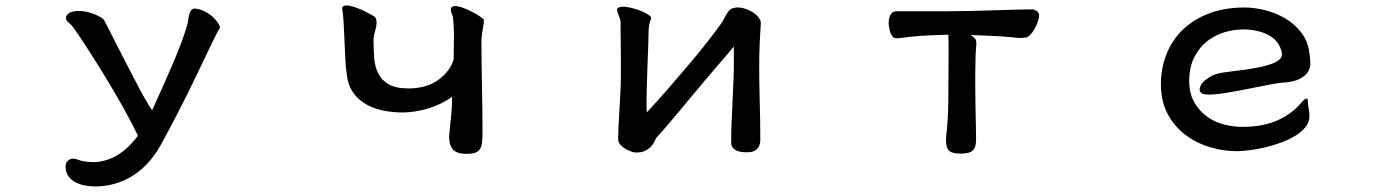

<svg xmlns="http://www.w3.org/2000/svg" viewBox="-20 -502 5040 702"><path d="M693.4 -470.7Q715.8 -467.8 732.9 -458Q750 -448.2 761.2 -437Q772.5 -425.8 778.3 -416Q784.2 -406.2 784.2 -402.3Q784.2 -398.4 779.3 -391.6Q774.4 -384.8 771.5 -377.9Q769.5 -375 760.3 -355.5Q751 -335.9 736.3 -305.7Q721.7 -275.4 703.1 -236.3Q684.6 -197.3 663.6 -155.3Q642.6 -113.3 620.6 -70.8Q598.6 -28.3 578.1 8.8Q534.2 95.7 469.7 137.7Q405.3 179.7 327.1 179.7Q312.5 179.7 293.9 176.8Q275.4 173.8 258.8 166Q242.2 158.2 231 143.6Q219.7 128.9 219.7 106.4Q219.7 92.8 228.5 85.4Q237.3 78.1 245.1 78.1Q256.8 78.1 265.6 82Q274.4 85.9 288.1 87.9Q321.3 93.8 350.6 87.9Q379.9 82 403.8 68.4Q427.7 54.7 447.8 35.6Q467.8 16.6 484.4 -5.9Q467.8 -41 439.9 -91.8Q412.1 -142.6 378.9 -197.8Q345.7 -252.9 311.5 -306.6Q277.3 -360.4 249 -400.4Q241.2 -411.1 230.5 -419.9Q219.7 -428.7 221.7 -440.4Q228.5 -457 249.5 -460.4Q270.5 -463.9 293 -459.5Q315.4 -455.1 335 -445.8Q354.5 -436.5 360.4 -428.7Q363.3 -423.8 375 -400.9Q386.7 -377.9 402.8 -345.7Q418.9 -313.5 438.5 -276.4Q458 -239.3 476.1 -204.1Q494.1 -168.9 510.3 -140.6Q526.4 -112.3 536.1 -98.6Q560.5 -152.3 580.6 -197.3Q600.6 -242.2 616.7 -280.3Q632.8 -318.4 645 -351.6Q657.2 -384.8 666 -416Q668 -424.8 668.9 -434.1Q669.9 -443.4 672.4 -451.2Q674.8 -459 679.2 -464.8Q683.6 -470.7 693.4 -470.7Z M1628.9 -461.9Q1627 -474.6 1634.8 -478Q1642.6 -481.4 1656.2 -478.5Q1669.9 -475.6 1686 -468.3Q1702.1 -460.9 1716.3 -453.1Q1730.5 -445.3 1739.7 -438.5Q1749 -431.6 1749 -429.7Q1749 -418.9 1747.6 -410.2Q1746.1 -401.4 1744.6 -392.6Q1743.2 -383.8 1741.7 -373Q1740.2 -362.3 1740.2 -346.7Q1740.2 -322.3 1740.7 -279.3Q1741.2 -236.3 1742.2 -188.5Q1743.2 -140.6 1743.7 -95.2Q1744.1 -49.8 1744.1 -21.5Q1744.1 1 1742.7 16.6Q1741.2 32.2 1735.4 42Q1729.5 51.8 1717.8 56.2Q1706.1 60.5 1684.6 60.5Q1664.1 60.5 1651.9 55.2Q1639.6 49.8 1633.3 41Q1627 32.2 1624.5 20.5Q1622.1 8.8 1622.1 -4.9Q1624 -29.3 1626 -45.4Q1627.9 -61.5 1629.4 -76.2Q1630.9 -90.8 1631.8 -107.4Q1632.8 -124 1632.8 -148.4Q1594.7 -120.1 1545.4 -105.5Q1496.1 -90.8 1452.1 -90.8Q1411.1 -90.8 1375 -99.1Q1338.9 -107.4 1311.5 -125Q1284.2 -142.6 1267.6 -168.9Q1251 -195.3 1248 -230.5Q1244.1 -253.9 1242.7 -285.6Q1241.2 -317.4 1239.7 -349.6Q1238.3 -381.8 1236.8 -411.6Q1235.4 -441.4 1232.4 -461.9Q1228.5 -475.6 1235.4 -479.5Q1242.2 -483.4 1255.4 -481.4Q1268.6 -479.5 1285.2 -473.1Q1301.8 -466.8 1316.4 -459.5Q1331.1 -452.1 1341.8 -445.8Q1352.5 -439.5 1353.5 -436.5Q1357.4 -427.7 1356.9 -418Q1356.4 -408.2 1354 -397.9Q1351.6 -387.7 1348.6 -377.9Q1345.7 -368.2 1345.7 -358.4Q1345.7 -323.2 1348.1 -290.5Q1350.6 -257.8 1363.3 -232.9Q1376 -208 1401.9 -193.4Q1427.7 -178.7 1474.6 -178.7Q1501 -178.7 1526.4 -184.6Q1551.8 -190.4 1573.2 -203.6Q1594.7 -216.8 1611.8 -236.3Q1628.9 -255.9 1638.7 -284.2Q1638.7 -320.3 1639.6 -357.4Q1640.6 -394.5 1636.7 -433.6Q1635.7 -444.3 1632.8 -449.2Q1629.9 -454.1 1628.9 -461.9Z M2670.9 -474.6Q2688.5 -475.6 2705.6 -469.7Q2722.7 -463.9 2735.4 -455.1Q2748 -446.3 2755.4 -435.5Q2762.7 -424.8 2761.7 -416Q2760.7 -403.3 2759.8 -385.3Q2758.8 -367.2 2757.8 -345.7Q2756.8 -324.2 2756.3 -301.3Q2755.9 -278.3 2755.9 -256.8Q2755.9 -194.3 2757.8 -130.4Q2759.8 -66.4 2759.8 11.7Q2758.8 28.3 2752.9 36.6Q2747.1 44.9 2738.8 49.3Q2730.5 53.7 2722.2 54.2Q2713.9 54.7 2708 54.7Q2679.7 54.7 2666 44.4Q2652.3 34.2 2653.3 17.6Q2653.3 -13.7 2654.8 -52.7Q2656.2 -91.8 2658.2 -130.9Q2660.2 -169.9 2661.6 -204.1Q2663.1 -238.3 2663.1 -260.7V-332Q2651.4 -317.4 2632.8 -295.9Q2614.3 -274.4 2594.2 -251Q2574.2 -227.5 2555.2 -205.1Q2536.1 -182.6 2522.5 -166Q2493.2 -130.9 2471.2 -104.5Q2449.2 -78.1 2432.6 -58.6Q2416 -39.1 2403.3 -24.4Q2390.6 -9.8 2378.9 2.9Q2377 5.9 2373.5 14.2Q2370.1 22.5 2362.3 31.7Q2354.5 41 2340.8 48.3Q2327.1 55.7 2305.7 55.7Q2297.9 55.7 2287.1 51.8Q2276.4 47.9 2265.6 41.5Q2254.9 35.2 2247.6 26.4Q2240.2 17.6 2240.2 8.8Q2240.2 -13.7 2241.7 -43.5Q2243.2 -73.2 2245.1 -105Q2247.1 -136.7 2248.5 -168Q2250 -199.2 2250 -223.6Q2250 -266.6 2250 -297.4Q2250 -328.1 2249.5 -350.6Q2249 -373 2249 -388.7Q2249 -404.3 2249 -418Q2249 -429.7 2244.1 -440.9Q2239.3 -452.1 2237.3 -460Q2233.4 -470.7 2242.2 -474.6Q2251 -478.5 2265.6 -477.1Q2280.3 -475.6 2298.3 -470.7Q2316.4 -465.8 2331.1 -459Q2345.7 -452.1 2354.5 -445.3Q2363.3 -438.5 2360.4 -432.6Q2356.4 -425.8 2354 -413.1Q2351.6 -400.4 2351.6 -392.6Q2351.6 -372.1 2350.1 -335Q2348.6 -297.9 2347.2 -256.8Q2345.7 -215.8 2344.7 -178.7Q2343.8 -141.6 2343.8 -121.1Q2343.8 -113.3 2344.2 -106Q2344.7 -98.6 2344.7 -90.8Q2381.8 -130.9 2422.4 -177.2Q2462.9 -223.6 2500 -267.6Q2537.1 -311.5 2566.4 -349.1Q2595.7 -386.7 2611.3 -408.2Q2623 -424.8 2628.9 -436.5Q2634.8 -448.2 2640.1 -456.1Q2645.5 -463.9 2651.9 -468.3Q2658.2 -472.7 2670.9 -474.6Z M3241.2 -371.1Q3235.4 -379.9 3231.9 -395Q3228.5 -410.2 3229.5 -424.8Q3230.5 -439.5 3237.3 -450.2Q3244.1 -460.9 3258.8 -460.9H3440.4Q3483.4 -460.9 3528.8 -461.9Q3574.2 -462.9 3616.7 -464.4Q3659.2 -465.8 3695.3 -466.8Q3731.4 -467.8 3755.9 -467.8Q3759.8 -467.8 3770 -461.9Q3780.3 -456.1 3779.3 -441.4Q3778.3 -433.6 3773.9 -420.9Q3769.5 -408.2 3762.2 -395.5Q3754.9 -382.8 3745.6 -373.5Q3736.3 -364.3 3727.5 -364.3Q3721.7 -363.3 3716.3 -363.3Q3710.9 -363.3 3705.1 -363.3Q3669.9 -367.2 3628.4 -369.6Q3586.9 -372.1 3529.3 -374Q3540 -366.2 3544.9 -360.8Q3549.8 -355.5 3549.8 -342.8Q3549.8 -341.8 3549.3 -335Q3548.8 -328.1 3548.3 -319.8Q3547.9 -311.5 3547.4 -304.7Q3546.9 -297.9 3546.9 -297.9Q3545.9 -264.6 3545.9 -235.8Q3545.9 -207 3545.9 -177.7Q3545.9 -156.2 3546.4 -128.9Q3546.9 -101.6 3547.4 -75.2Q3547.9 -48.8 3548.3 -25.9Q3548.8 -2.9 3548.8 8.8Q3548.8 35.2 3537.6 47.4Q3526.4 59.6 3492.2 59.6Q3454.1 59.6 3445.3 43Q3436.5 26.4 3439.5 -6.8Q3446.3 -57.6 3447.3 -131.8Q3448.2 -206.1 3448.2 -300.8Q3448.2 -323.2 3448.2 -342.8Q3448.2 -362.3 3447.3 -375Q3391.6 -374 3349.6 -371.1Q3307.6 -368.2 3273.4 -363.3Q3265.6 -361.3 3255.9 -362.3Q3246.1 -363.3 3241.2 -371.1Z M4530.3 -474.6Q4565.4 -474.6 4605 -464.8Q4644.5 -455.1 4679.2 -434.6Q4713.9 -414.1 4738.3 -382.3Q4762.7 -350.6 4767.6 -306.6Q4770.5 -289.1 4771 -272Q4771.5 -254.9 4762.7 -240.2Q4753.9 -225.6 4734.4 -214.8Q4714.8 -204.1 4678.7 -200.2Q4661.1 -200.2 4625.5 -193.4Q4589.8 -186.5 4548.8 -178.2Q4507.8 -169.9 4467.3 -163.1Q4426.8 -156.2 4399.4 -156.2Q4377 -156.2 4371.6 -162.6Q4366.2 -168.9 4366.2 -172.9Q4366.2 -188.5 4378.9 -202.1Q4397.5 -218.8 4413.6 -226.1Q4429.7 -233.4 4448.2 -236.3Q4460 -238.3 4481.4 -240.7Q4502.9 -243.2 4527.8 -246.6Q4552.7 -250 4578.1 -254.9Q4603.5 -259.8 4624 -266.6Q4644.5 -273.4 4656.7 -283.2Q4668.9 -293 4667 -306.6Q4663.1 -330.1 4649.9 -347.2Q4636.7 -364.3 4616.7 -374.5Q4596.7 -384.8 4573.2 -389.6Q4549.8 -394.5 4525.4 -394.5Q4491.2 -394.5 4456.1 -383.8Q4420.9 -373 4392.6 -350.6Q4364.3 -328.1 4346.2 -292Q4328.1 -255.9 4328.1 -206.1Q4328.1 -159.2 4347.2 -127Q4366.2 -94.7 4394.5 -74.7Q4422.9 -54.7 4457 -46.4Q4491.2 -38.1 4521.5 -38.1Q4597.7 -38.1 4650.9 -62Q4704.1 -85.9 4738.3 -127Q4746.1 -135.7 4750 -138.7Q4753.9 -141.6 4757.8 -141.6Q4761.7 -141.6 4761.7 -133.8Q4761.7 -120.1 4764.6 -106.9Q4767.6 -93.8 4767.6 -77.1Q4767.6 -55.7 4753.4 -37.6Q4739.3 -19.5 4715.8 -5.4Q4692.4 8.8 4663.1 19.5Q4633.8 30.3 4604.5 37.1Q4575.2 43.9 4547.9 47.4Q4520.5 50.8 4502 50.8Q4452.1 50.8 4402.3 35.6Q4352.5 20.5 4313 -9.8Q4273.4 -40 4249 -85.9Q4224.6 -131.8 4224.6 -194.3Q4224.6 -252 4244.6 -303.2Q4264.6 -354.5 4303.7 -392.6Q4342.8 -430.7 4399.9 -452.6Q4457 -474.6 4530.3 -474.6Z"/></svg>

Font: JasonHandwriting1
Style: Regular
Weight: 400
Version: Version 1.48.20